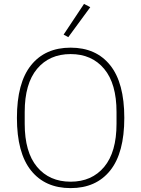

<svg xmlns="http://www.w3.org/2000/svg" viewBox="-20 -955 726 987"><path d="M343 12Q212 12 139.5 -78.5Q67 -169 67 -349Q67 -529 139.5 -619.5Q212 -710 343 -710Q474 -710 546.5 -619.5Q619 -529 619 -349Q619 -169 546.5 -78.5Q474 12 343 12ZM343 -21Q452 -21 515.5 -97Q579 -173 579 -319V-379Q579 -525 515.5 -601Q452 -677 343 -677Q234 -677 170.5 -601Q107 -525 107 -379V-319Q107 -173 170.5 -97Q234 -21 343 -21ZM331 -764 307 -777 412 -935 444 -918Z"/></svg>

Font: IBM Plex Sans Thai ExtraLight
Style: Regular
Weight: 200
Designer: Mike Abbink, Paul van der Laan, Pieter van Rosmalen, Ben Mitchell, Mark Frömberg
Foundry: Bold Monday
Version: Version 1.1